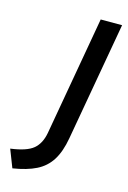

<svg xmlns="http://www.w3.org/2000/svg" viewBox="-181 -566 561 841"><g transform="rotate(15 99.0 -146.0)"><path d="M-37 219 -68.5 138Q4 128.5 34 103.5Q64 78.5 73 29L168 -511H265L170 27Q159 90 134.5 128.8Q110 167.5 68.5 188.2Q27 209 -37 219Z"/></g></svg>

Font: Overpass Medium
Style: Italic
Weight: 500
Italic angle: -10°
Designer: Delve Withrington, Dave Bailey, Thomas Jockin
Foundry: Delve Fonts LLC
Version: Version 4.000